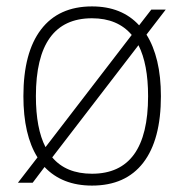

<svg xmlns="http://www.w3.org/2000/svg" viewBox="-20 -570 575 599"><path d="M97 -79Q53 -149 53 -270Q53 -406 108 -478Q163 -550 267 -550Q360 -550 414 -491L452 -540H497L437 -462Q459 -427 470.5 -379Q482 -331 482 -270Q482 -134 427 -62.5Q372 9 267 9Q174 9 119 -49L82 0H36ZM92 -270Q92 -169 122 -111L391 -461Q347 -513 267 -513Q92 -513 92 -270ZM267 -28Q442 -28 442 -270Q442 -370 412 -429L143 -79Q186 -28 267 -28Z"/></svg>

Font: Encode Sans Narrow
Style: Thin
Weight: 250
Designer: Pablo Impallari, Andres Torresi
Foundry: Pablo Impallari, Andres Torresi
Version: Version 1.000; ttfautohint (v1.00) -l 8 -r 50 -G 200 -x 14 -